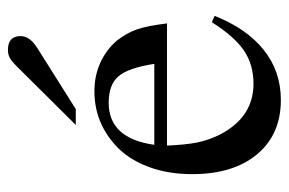

<svg xmlns="http://www.w3.org/2000/svg" viewBox="-142 -576 728 484"><g transform="rotate(-90 222.0 -334.0)"><path d="M424 -157Q392 -76 338 -33Q284 10 212 10Q125 10 75 -50Q25 -110 25 -214Q25 -276 44.5 -326.5Q64 -377 99 -408Q157 -460 234 -460Q273 -460 306 -445Q339 -430 362 -403Q371 -391 378 -379Q385 -367 390 -352.5Q395 -338 398.5 -319.5Q402 -301 405 -277H97Q99 -231 104.5 -202.5Q110 -174 124 -145Q168 -59 253 -59Q301 -59 336.5 -83Q372 -107 408 -164ZM303 -309Q293 -374 272 -399Q251 -424 205 -424Q115 -424 99 -309ZM149 -507 296 -655Q310 -669 318.5 -673.5Q327 -678 338 -678Q373 -678 373 -646Q373 -623 343 -604L189 -507Z"/></g></svg>

Font: Klingon pIqaD vaHbo'
Style: Regular
Weight: 400
Width: 0
Designer: Mike Neff (qa'vaj)
Foundry: Mike Neff and Michael Everson
Version: Version 2.003